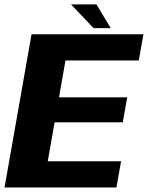

<svg xmlns="http://www.w3.org/2000/svg" viewBox="-38 -826 652 846"><path d="M-18 0H475L495.5 -115.5H172.5L202.5 -287H503L522.5 -397H222L250.5 -559.5H573.5L594 -675H101ZM374.5 -702H450L387 -806.5H275Z"/></svg>

Font: Anybody UltraCondensed Thin
Style: Bold Italic
Weight: 700
Italic angle: -10°
Version: Version 1.111